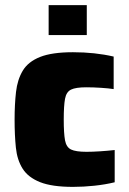

<svg xmlns="http://www.w3.org/2000/svg" viewBox="-20 -722 505 750"><path d="M265 8Q183 8 136.5 -10.5Q90 -29 68.5 -63Q47 -97 42 -145.5Q37 -194 37 -255Q37 -314 42.5 -362.5Q48 -411 69 -446Q90 -481 136.5 -499.5Q183 -518 265 -518Q351 -518 424 -501V-374Q405 -377 374.5 -379Q344 -381 317 -381Q276 -381 257.5 -372Q239 -363 234 -336Q229 -309 229 -255Q229 -201 234 -174Q239 -147 257.5 -138Q276 -129 318 -129Q341 -129 371.5 -131Q402 -133 428 -136V-10Q391 -1 348.5 3.5Q306 8 265 8ZM170 -585V-702H319V-585Z"/></svg>

Font: Saira ExtraBold
Style: Regular
Weight: 800
Designer: Hector Gatti with collaboration of the Omnibus-Type team
Foundry: Omnibus-Type
Version: Version 1.100; ttfautohint (v1.8.3)